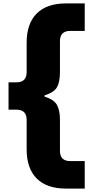

<svg xmlns="http://www.w3.org/2000/svg" viewBox="-20 -883 556 1124"><path d="M366 221Q254 221 195 162Q136 103 136 -9V-181Q136 -241 76 -241H30V-401H76Q136 -401 136 -461V-633Q136 -745 195 -804Q254 -863 366 -863H476V-702H391Q331 -702 331 -642V-461Q331 -402 313 -371.5Q295 -341 241 -325V-317Q295 -301 313 -269.5Q331 -238 331 -181V0Q331 60 391 60H476V221Z"/></svg>

Font: Be Vietnam Pro Black
Style: Regular
Weight: 900
Designer: Lam Bao, Tony Le, Vietanh Nguyen
Foundry: Yellow Type Foundry
Version: Version 1.002; ttfautohint (v1.8.3)